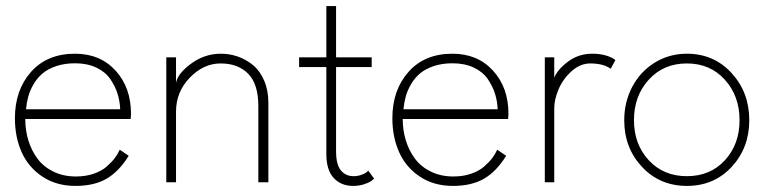

<svg xmlns="http://www.w3.org/2000/svg" viewBox="-20 -599 2532 631"><path d="M63 -208Q63 -171 73.2 -137.5Q83.5 -104 103.5 -77.2Q123.5 -50.5 156 -34.8Q188.5 -19 229.5 -19Q261.5 -19 287.8 -28Q314 -37 330.8 -51.8Q347.5 -66.5 357.5 -79.8Q367.5 -93 373.5 -107L403 -87Q371.5 -36 330.8 -12Q290 12 228 12Q165.5 12 119.5 -18.5Q73.5 -49 51.2 -98.8Q29 -148.5 29 -210.5Q29 -303 82 -362.8Q135 -422.5 226.5 -422.5Q309 -422.5 359.8 -367Q410.5 -311.5 410.5 -225Q410.5 -222 410 -216.2Q409.5 -210.5 409.5 -208ZM375 -240Q374 -266.5 366.2 -291.2Q358.5 -316 342.2 -339.5Q326 -363 296.2 -377Q266.5 -391 226.5 -391Q192.5 -391 165 -381.8Q137.5 -372.5 120 -357.8Q102.5 -343 90.5 -322.5Q78.5 -302 73 -282Q67.5 -262 65.5 -240Z M706 -422.5Q735 -422.5 762 -413Q789 -403.5 811.8 -384.8Q834.5 -366 848.2 -334Q862 -302 862 -261V0H829V-250.5Q829 -322.5 795.8 -356.5Q762.5 -390.5 705 -390.5Q649 -390.5 603.8 -343.8Q558.5 -297 558.5 -232V0H526.5V-410.5H558.5V-326.5Q563.5 -357 608 -389.8Q652.5 -422.5 706 -422.5Z M963 -410.5H1052.5V-579H1084.5V-410.5H1201.5V-378.5H1084.5V-101Q1084.5 -58.5 1100.2 -39.2Q1116 -20 1141.5 -20Q1155.5 -20 1167.2 -24.2Q1179 -28.5 1183.5 -32Q1188 -35.5 1190 -38.5L1209.5 -12Q1205.5 -8 1198.8 -3.2Q1192 1.5 1175.8 6.8Q1159.5 12 1140.5 12Q1101 12 1076.8 -14Q1052.5 -40 1052.5 -93V-378.5H963Z M1303.5 -208Q1303.5 -171 1313.8 -137.5Q1324 -104 1344 -77.2Q1364 -50.5 1396.5 -34.8Q1429 -19 1470 -19Q1502 -19 1528.2 -28Q1554.5 -37 1571.2 -51.8Q1588 -66.5 1598 -79.8Q1608 -93 1614 -107L1643.5 -87Q1612 -36 1571.2 -12Q1530.5 12 1468.5 12Q1406 12 1360 -18.5Q1314 -49 1291.8 -98.8Q1269.5 -148.5 1269.5 -210.5Q1269.5 -303 1322.5 -362.8Q1375.5 -422.5 1467 -422.5Q1549.5 -422.5 1600.2 -367Q1651 -311.5 1651 -225Q1651 -222 1650.5 -216.2Q1650 -210.5 1650 -208ZM1615.5 -240Q1614.5 -266.5 1606.8 -291.2Q1599 -316 1582.8 -339.5Q1566.5 -363 1536.8 -377Q1507 -391 1467 -391Q1433 -391 1405.5 -381.8Q1378 -372.5 1360.5 -357.8Q1343 -343 1331 -322.5Q1319 -302 1313.5 -282Q1308 -262 1306 -240Z M1801.5 0H1770.5V-410.5H1801.5V-343.5Q1812 -370.5 1846.8 -396.5Q1881.5 -422.5 1926.5 -422.5Q1953 -422.5 1973.5 -416Q1994 -409.5 2002.5 -401.5L1987 -373Q1963 -390.5 1920 -390.5Q1887 -390.5 1858.8 -365.2Q1830.5 -340 1816 -306.2Q1801.5 -272.5 1801.5 -243Z M2031.5 -204Q2031.5 -263.5 2057.8 -313.5Q2084 -363.5 2131.5 -393Q2179 -422.5 2237.5 -422.5Q2326 -422.5 2384.2 -359Q2442.5 -295.5 2442.5 -204Q2442.5 -113 2384.5 -50.5Q2326.5 12 2237.5 12Q2148.5 12 2090 -50.5Q2031.5 -113 2031.5 -204ZM2410.5 -204Q2410.5 -283.5 2362.2 -337Q2314 -390.5 2237.5 -390.5Q2160.5 -390.5 2112 -337Q2063.5 -283.5 2063.5 -204Q2063.5 -125 2112 -72.5Q2160.5 -20 2237.5 -20Q2314.5 -20 2362.5 -72.5Q2410.5 -125 2410.5 -204Z"/></svg>

Font: League Spartan ExtraLight
Style: Regular
Weight: 200
Foundry: The League of Moveable Type
Version: Version 2.002